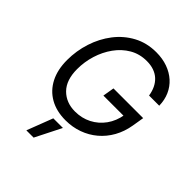

<svg xmlns="http://www.w3.org/2000/svg" viewBox="-265 -886 1276 1276"><g transform="rotate(45 373.0 -248.0)"><path d="M343.8 9.8Q258.3 9.8 196.5 -25.4Q134.8 -60.5 101.3 -125.7Q67.9 -190.9 67.9 -281.2Q67.9 -367.7 94.2 -449.2Q120.6 -530.8 170.4 -595.7Q220.2 -660.6 291.3 -699Q362.3 -737.3 451.2 -737.3Q509.8 -737.3 558.1 -720Q606.4 -702.6 641.4 -671.1Q676.3 -639.6 695.6 -595.9Q714.8 -552.2 715.8 -499.5H620.1Q614.7 -534.7 601.3 -562.5Q587.9 -590.3 566.4 -610.4Q544.9 -630.4 515.1 -640.9Q485.4 -651.4 447.8 -651.4Q380.4 -651.4 326.9 -620.1Q273.4 -588.9 235.6 -536.1Q197.8 -483.4 177.7 -418.5Q157.7 -353.5 157.7 -286.1Q157.7 -183.1 210.4 -129.6Q263.2 -76.2 347.2 -76.2Q410.2 -76.2 462.6 -103Q515.1 -129.9 550.3 -178.7Q585.4 -227.5 596.2 -293L622.1 -284.7H405.8L419.4 -365.7H698.7L685.1 -283.2Q673.8 -215.8 643.6 -161.9Q613.3 -107.9 567.9 -69.6Q522.5 -31.2 465.3 -10.7Q408.2 9.8 343.8 9.8ZM207 240.7 277.3 57.6H367.7L275.4 240.7Z"/></g></svg>

Font: Inter
Style: Italic
Weight: 400
Italic angle: -9.3988°
Designer: Rasmus Andersson
Foundry: rsms
Version: Version 4.001;git-66647c0bb